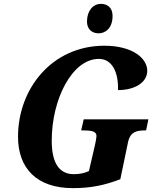

<svg xmlns="http://www.w3.org/2000/svg" viewBox="-20 -961 791 991"><path d="M489 -789C522 -789 561 -813 561 -879C561 -921 535 -941 501 -941C460 -941 429 -905 429 -850C429 -809 456 -789 489 -789ZM356 10C450 10 520 -5 601 -36L641 -228C653 -282 687 -288 731 -288H734L746 -345H412L399 -288H409C453 -288 478 -283 478 -259C478 -251 475 -236 471 -216L439 -78C418 -68 392 -62 361 -62C282 -62 247 -125 247 -235C247 -450 353 -657 490 -657C559 -657 592 -588 589 -496C674 -496 740 -534 740 -596C740 -660 664 -725 519 -725C249 -725 73 -504 73 -255C73 -93 169 10 356 10Z"/></svg>

Font: Noto Serif SemiCondensed Extra
Style: Italic
Weight: 800
Width: 4
Italic angle: -12°
Designer: Monotype Design Team
Foundry: Monotype Imaging Inc.
Version: Version 1.901